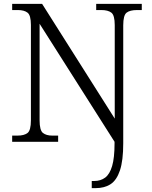

<svg xmlns="http://www.w3.org/2000/svg" viewBox="-20 -734 788 994"><path d="M455 240V203H468Q501 203 524.5 185.5Q548 168 560.5 125.5Q573 83 573 9V0L185 -611V-111Q185 -59 202.5 -45.5Q220 -32 250 -32H281V0H43V-32H71Q105 -32 122.5 -45.5Q140 -59 140 -111V-605Q140 -655 122.5 -668.5Q105 -682 72 -682H43V-714H198L574 -120V-604Q574 -655 556.5 -668.5Q539 -682 504 -682H478V-714H714V-682H690Q653 -682 635.5 -668.5Q618 -655 618 -603V8Q618 97 601 148Q584 199 552.5 219.5Q521 240 475 240Z"/></svg>

Font: Noto Serif Gurmukhi Light
Style: Regular
Weight: 300
Designer: Vaibhav Singh and the Monotype Design Team
Foundry: Monotype Imaging Inc.
Version: Version 2.004; ttfautohint (v1.8.4.7-5d5b)